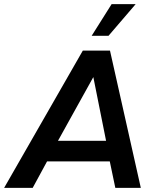

<svg xmlns="http://www.w3.org/2000/svg" viewBox="-43 -914 767 934"><path d="M-23 0 360 -668H492L642 0H518L491 -129H186L116 0ZM239 -229H473L411 -539ZM403 -740 500 -894H617L485 -740Z"/></svg>

Font: Gantari SemiBold
Style: Italic
Weight: 600
Italic angle: -10°
Designer: Anugrah Pasau
Foundry: Lafontype
Version: Version 1.000